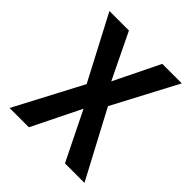

<svg xmlns="http://www.w3.org/2000/svg" viewBox="-156 -709 745 745"><g transform="rotate(45 217.0 -336.0)"><path d="M158 -343 12 -66H118L217 -267L316 -66H423L277 -341L417 -606H310L218 -418L127 -606H20Z"/></g></svg>

Font: Noto Sans Malayalam UI Condensed Medium
Style: Regular
Weight: 500
Width: 3
Designer: Jelle Bosma - Monotype Design Team
Foundry: Monotype Imaging Inc.
Version: Version 2.104